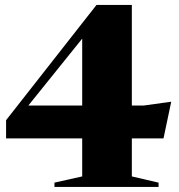

<svg xmlns="http://www.w3.org/2000/svg" viewBox="-20 -738 705 758"><path d="M500.5 -718.5V-321.5H548.5L656 -336.5L625.5 -191.5H500.5V-41.5L606 -17V0H195V-17L304.5 -41.5V-191.5H4V-263.5L361 -718.5ZM304.5 -321.5V-585.5L92 -321.5Z"/></svg>

Font: Newsreader 72pt
Style: Bold
Weight: 700
Designer: Hugues Gentile
Foundry: Production Type
Version: Version 1.003; ttfautohint (v1.8.3)